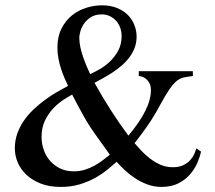

<svg xmlns="http://www.w3.org/2000/svg" viewBox="-20 -698 819 733"><path d="M399.4 -107.4Q366.7 -152.8 344.5 -184.1Q322.3 -215.3 309.6 -236.8Q297.4 -257.8 284.2 -282.5Q271 -307.1 255.4 -336.9Q240.7 -329.1 220.7 -315.9Q200.7 -302.7 182.4 -283.2Q164.1 -263.7 151.4 -237.1Q138.7 -210.4 138.7 -175.3Q138.7 -150.9 146.5 -127.4Q154.3 -104 169.9 -85.4Q185.5 -66.9 208.5 -55.4Q231.4 -43.9 261.7 -43.9Q284.2 -43.9 304 -50Q323.7 -56.2 340.8 -65.7Q357.9 -75.2 372.6 -86.4Q387.2 -97.7 399.4 -107.4ZM444.3 -560.1Q444.3 -578.6 438.2 -594Q432.1 -609.4 421.6 -620.4Q411.1 -631.3 397.5 -637.2Q383.8 -643.1 369.1 -643.1Q342.8 -643.1 325.9 -631.8Q309.1 -620.6 299.6 -606Q290 -591.3 286.4 -576.7Q282.7 -562 282.7 -554.7Q282.7 -537.6 286.6 -518.8Q290.5 -500 296.9 -481.7Q303.2 -463.4 310.3 -446.3Q317.4 -429.2 324.2 -415Q339.4 -421.9 360.1 -433.6Q380.9 -445.3 399.4 -462.9Q418 -480.5 431.2 -504.6Q444.3 -528.8 444.3 -560.1ZM747.6 -119.1Q743.7 -100.6 733.9 -77.4Q724.1 -54.2 706.5 -33.4Q689 -12.7 661.9 1.5Q634.8 15.6 596.7 15.6Q567.9 15.6 542.5 6.1Q517.1 -3.4 495.4 -17.8Q473.6 -32.2 456.1 -48.8Q438.5 -65.4 425.3 -80.1Q410.2 -66.9 389.9 -50.3Q369.6 -33.7 343.5 -19Q317.4 -4.4 284.7 5.6Q252 15.6 211.9 15.6Q168 15.6 135.3 2.7Q102.5 -10.3 80.6 -31Q58.6 -51.8 47.6 -78.1Q36.6 -104.5 36.6 -131.3Q36.6 -161.6 46.1 -188.2Q55.7 -214.8 71.5 -237.8Q87.4 -260.7 108.2 -280.3Q128.9 -299.8 151.4 -316.4Q173.8 -333 196.8 -346.2Q219.7 -359.4 239.7 -370.1Q233.9 -382.8 226.8 -398.9Q219.7 -415 213.6 -433.6Q207.5 -452.1 203.4 -472.9Q199.2 -493.7 199.2 -516.1Q199.2 -558.1 214.6 -588.6Q230 -619.1 254.4 -638.9Q278.8 -658.7 309.1 -668.2Q339.4 -677.7 369.1 -677.7Q401.4 -677.7 426.3 -667.7Q451.2 -657.7 467.8 -641.1Q484.4 -624.5 492.9 -602.8Q501.5 -581.1 501.5 -558.1Q501.5 -534.7 493.7 -514.6Q485.8 -494.6 472.9 -477.8Q460 -460.9 443.4 -446.8Q426.8 -432.6 408.9 -420.9Q391.1 -409.2 373.5 -399.7Q356 -390.1 340.8 -381.8Q401.4 -272.5 470.2 -180.2Q556.2 -282.2 556.2 -353.5Q556.2 -370.6 550 -381.3Q543.9 -392.1 536.1 -397.9Q528.3 -403.8 520.8 -405.8Q513.2 -407.7 509.8 -407.7V-426.3H716.3V-407.7Q695.8 -405.3 681.6 -402.3Q667.5 -399.4 654.5 -388.9Q641.6 -378.4 627 -357.2Q612.3 -335.9 590.8 -296.4Q569.8 -256.8 545.2 -220.9Q520.5 -185.1 493.7 -151.4Q504.4 -139.2 519 -123.3Q533.7 -107.4 552 -93.3Q570.3 -79.1 592.3 -69.3Q614.3 -59.6 640.1 -59.6Q663.6 -59.6 679.7 -67.4Q695.8 -75.2 706.1 -86.4Q716.3 -97.7 721.7 -110.1Q727.1 -122.6 729.5 -131.8Z"/></svg>

Font: Doulos SIL Compact
Style: Regular
Weight: 400
Designer: Walt Agee, Victor Gaultney, Peter Martin, Debbi Hosken
Foundry: SIL International
Version: Version 4.110; 2011; Maintenance release ; LnSpcTght